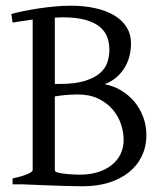

<svg xmlns="http://www.w3.org/2000/svg" viewBox="-20 -650 590 677"><path d="M201.7 -588.9Q194.8 -588.9 187.7 -588.6Q180.7 -588.4 173.3 -587.9V-354H189.9Q245.6 -354 280 -365Q314.5 -376 333.5 -393.1Q352.5 -410.2 359.1 -431.6Q365.7 -453.1 365.7 -474.1Q365.7 -498.5 357.9 -519.5Q350.1 -540.5 331.1 -555.9Q312 -571.3 280.5 -580.1Q249 -588.9 201.7 -588.9ZM253.9 -316.9Q230.5 -316.9 210.7 -314.9Q190.9 -313 173.3 -310.1V-50.8Q173.3 -46.9 177.7 -43.5Q186 -40.5 196.8 -38.8Q207.5 -37.1 218.8 -36.1Q230 -35.2 241.2 -34.7Q252.4 -34.2 262.2 -34.2Q297.4 -34.2 325.7 -43.2Q354 -52.2 374.3 -68.4Q394.5 -84.5 405.3 -107.2Q416 -129.9 416 -157.2Q416 -184.1 406.5 -212.4Q397 -240.7 377.2 -263.9Q357.4 -287.1 326.9 -302Q296.4 -316.9 253.9 -316.9ZM496.1 -173.8Q496.1 -132.3 479.7 -98.9Q463.4 -65.4 433.8 -42Q404.3 -18.6 363.3 -5.9Q322.3 6.8 272.9 6.8Q258.8 6.8 237.3 6.3Q215.8 5.9 192.4 5.1Q168.9 4.4 145.3 3.4Q121.6 2.4 102.5 1.7Q83.5 1 71.8 0.5Q60.1 0 60.1 0H24.4V-21Q57.6 -27.8 76.4 -35.9Q95.2 -43.9 95.2 -50.8V-581.1Q76.7 -578.6 58.8 -575.9Q41 -573.2 24.4 -570.3L20 -600.6Q39.1 -606 64.2 -611.1Q89.4 -616.2 117.2 -620.4Q145 -624.5 173.8 -627.2Q202.6 -629.9 229 -629.9Q277.8 -629.9 317.4 -620.8Q356.9 -611.8 384.5 -594.7Q412.1 -577.6 427 -553.2Q441.9 -528.8 441.9 -498Q441.9 -445.3 417 -407.5Q392.1 -369.6 349.1 -353Q380.4 -347.2 407.2 -331.1Q434.1 -314.9 453.9 -291.3Q473.6 -267.6 484.9 -237.5Q496.1 -207.5 496.1 -173.8Z"/></svg>

Font: Subset of Gentium
Style: Regular
Weight: 400
Designer: J. Victor Gaultney
Version: Version 1.02; 2005; OFL release